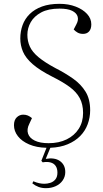

<svg xmlns="http://www.w3.org/2000/svg" viewBox="-20 -758 537 1003"><path d="M220 225Q199 225 181.5 218.5Q164 212 149 200L154 189Q171 196 184.5 199Q198 202 212 202Q227 202 243 197Q259 192 269.5 179Q280 166 280 144Q280 122 270.5 108.5Q261 95 243.5 90.5Q226 86 203 90L196 82L223 14Q171 13 132.5 -3.5Q94 -20 73.5 -46.5Q53 -73 53 -104Q53 -131 67.5 -145Q82 -159 101 -159Q115 -159 125.5 -154.5Q136 -150 147 -141L133 -111Q119 -83 126.5 -60Q134 -37 161.5 -23.5Q189 -10 234 -10Q288 -10 328.5 -30Q369 -50 391.5 -85.5Q414 -121 414 -168Q414 -213 396.5 -245.5Q379 -278 343.5 -304Q308 -330 254 -357Q187 -391 150.5 -423Q114 -455 100 -488Q86 -521 86 -557Q86 -594 98 -627Q110 -660 135.5 -685Q161 -710 199.5 -724Q238 -738 291 -738Q338 -738 375.5 -723.5Q413 -709 435 -685Q457 -661 457 -631Q457 -607 445.5 -594Q434 -581 414 -581Q397 -581 385 -588Q373 -595 365 -604L379 -631Q391 -653 385.5 -671.5Q380 -690 357 -701.5Q334 -713 291 -713Q232 -713 195 -693Q158 -673 140.5 -642Q123 -611 123 -576Q123 -543 136 -514.5Q149 -486 181.5 -459Q214 -432 270 -402Q321 -376 362 -347Q403 -318 427 -279Q451 -240 451 -182Q451 -144 438 -109Q425 -74 399 -47.5Q373 -21 334 -4.5Q295 12 243 14L219 72Q241 68 259.5 70.5Q278 73 292 82.5Q306 92 313.5 106.5Q321 121 321 141Q321 165 307.5 184.5Q294 204 271 214.5Q248 225 220 225Z"/></svg>

Font: Literata 60pt ExtraLight
Style: Italic
Weight: 250
Italic angle: -2°
Designer: Latin by Veronika Burian and Jose Scaglione. Greek by Irene Vlachou. Cyrillic by Vera Evstafieva
Foundry: TypeTogether
Version: Version 3.103;gftools[0.9.29]